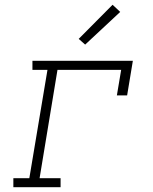

<svg xmlns="http://www.w3.org/2000/svg" viewBox="-20 -785 640 805"><path d="M36 0V-38H103L179 -492H116V-530H537L513 -385H470L488 -492H221L146 -38H234V0ZM337 -598 310 -622 452 -765 484 -735Z"/></svg>

Font: Iosevka Curly Slab XLtExObl
Style: Regular
Weight: 200
Width: 7
Italic angle: -9°
Monospace: yes
Designer: Belleve Invis
Foundry: Belleve Invis
Version: Version 11.0.0; ttfautohint (v1.8.3)